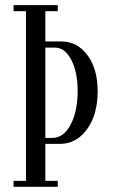

<svg xmlns="http://www.w3.org/2000/svg" viewBox="-20 -720 435 740"><path d="M32.2 0V-22.9H80.1V-676.8H32.2V-700.2H202.6V-676.8H154.8V-560.1H217.8Q277.8 -560.1 317.1 -507.3Q356.4 -454.6 356.4 -368.7Q356.4 -278.3 315.4 -221.9Q274.4 -165.5 211.4 -165.5H154.8V-22.9H202.6V0ZM190.9 -536.6H154.8V-188.5H181.2Q225.6 -188.5 252.4 -240Q279.3 -291.5 279.3 -369.1Q279.3 -441.4 254.9 -489Q230.5 -536.6 190.9 -536.6Z"/></svg>

Font: Imbue
Style: Regular
Weight: 400
Designer: Tyler Finck
Foundry: Etcetera Type Company
Version: Version 0.910